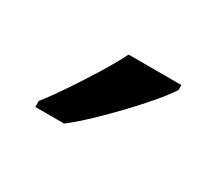

<svg xmlns="http://www.w3.org/2000/svg" viewBox="-48 -853 378 334"><g transform="rotate(30 140.5 -686.0)"><path d="M241 -756Q232 -742 215 -722Q198 -702 177.5 -680.5Q157 -659 136.5 -639.5Q116 -620 98 -606H40V-618Q55 -637 72.5 -663Q90 -689 107 -716.5Q124 -744 135 -766H241Z"/></g></svg>

Font: Noto Sans Sora Sompeng
Style: Regular
Weight: 400
Designer: Monotype Design Team. David Williams.
Foundry: Monotype Imaging Inc.
Version: Version 2.101